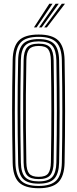

<svg xmlns="http://www.w3.org/2000/svg" viewBox="-20 -990 409 1017"><path d="M184.8 7Q111.5 7 80 -24.5Q48.6 -55.9 47.1 -127.8Q45.6 -205.9 44.9 -273.1Q44.2 -340.4 44.2 -403.7Q44.2 -467 44.9 -532.3Q45.7 -597.7 47.1 -672Q48.6 -744.2 80.1 -775.6Q111.5 -807 184.8 -807Q257.1 -807 288.8 -775.6Q320.5 -744.2 322.1 -672Q323.3 -600.7 324 -533.7Q324.8 -466.7 324.7 -400.8Q324.7 -334.9 324.1 -267.4Q323.5 -199.9 322.1 -127.8Q320.4 -56.1 288.9 -24.6Q257.3 7 184.8 7ZM184.8 -5.1Q249.9 -5.1 278.1 -33.7Q306.3 -62.4 307.6 -128.2Q308.8 -199.2 309.5 -265.4Q310.2 -331.5 310.2 -396.7Q310.2 -461.8 309.6 -529.7Q309 -597.5 307.6 -671.6Q306.3 -738.1 277.8 -766.5Q249.3 -794.9 184.8 -794.9Q117.9 -794.9 90.5 -765.8Q63 -736.7 61.6 -671.6Q60.1 -593.6 59.4 -526.1Q58.7 -458.6 58.7 -395.1Q58.7 -331.6 59.4 -266.4Q60.2 -201.3 61.6 -128.2Q63 -63.2 90.6 -34.1Q118.1 -5.1 184.8 -5.1ZM184.8 -17.1Q126.4 -17.1 101.9 -42.7Q77.3 -68.3 76.1 -128.5Q74.6 -206.5 73.9 -274.1Q73.2 -341.7 73.2 -405.1Q73.2 -468.4 73.9 -533.4Q74.7 -598.3 76.1 -671.3Q77.3 -731.8 101.9 -757.3Q126.5 -782.9 184.8 -782.9Q242.8 -782.9 267.3 -756.9Q291.8 -730.9 293.1 -671.2Q294.5 -590.6 295.1 -522.7Q295.7 -454.8 295.7 -392.3Q295.7 -329.7 295 -265.7Q294.3 -201.7 293.1 -128.6Q291.8 -70 267.7 -43.6Q243.6 -17.1 184.8 -17.1ZM184.8 -29.2Q236.4 -29.2 256.9 -52.6Q277.4 -76 278.6 -129Q280 -210.5 280.6 -277.5Q281.2 -344.5 281.2 -406.1Q281.2 -467.6 280.5 -531.5Q279.8 -595.5 278.6 -670.7Q277.4 -723.2 257.3 -747Q237.1 -770.8 184.8 -770.8Q133.5 -770.8 112.6 -747.9Q91.7 -725.1 90.6 -671.2Q89.1 -597.4 88.4 -531.5Q87.7 -465.6 87.7 -401.8Q87.7 -338.1 88.4 -271.2Q89.2 -204.3 90.6 -128.6Q91.7 -74.3 113.1 -51.8Q134.4 -29.2 184.8 -29.2ZM184.8 -41.3Q141.4 -41.3 123.7 -61.3Q106 -81.2 105.1 -128.9Q103.2 -233.4 102.5 -319.8Q101.9 -406.1 102.7 -490Q103.4 -573.9 105.1 -670.9Q106 -718.7 123.5 -738.7Q141 -758.7 184.8 -758.7Q229.2 -758.7 246.3 -737.9Q263.3 -717.1 264.1 -670.3Q265.5 -586.4 266.1 -519.2Q266.7 -451.9 266.7 -391.5Q266.7 -331 266 -268Q265.3 -205 264.1 -129.6Q263.2 -82.9 246.2 -62.1Q229.2 -41.3 184.8 -41.3ZM184.8 -53.4Q222.3 -53.4 235.5 -71.6Q248.8 -89.9 249.6 -129.9Q251 -210.3 251.6 -275.3Q252.2 -340.3 252.2 -400.6Q252.2 -460.8 251.6 -525.5Q251 -590.2 249.6 -669.8Q248.8 -710.7 235.4 -728.7Q222 -746.6 184.8 -746.6Q149.1 -746.6 134.7 -729.8Q120.4 -712.9 119.6 -670.5Q117.9 -571.7 117.1 -486.5Q116.4 -401.2 117.1 -315.6Q117.7 -230 119.6 -129.3Q120.4 -87.6 134.5 -70.5Q148.6 -53.4 184.8 -53.4ZM159.9 -845 241.3 -970.2H258.2L173.8 -845ZM214.3 -845 307.3 -970.2H324.2L228.4 -845ZM187 -845 274.3 -970.2H291.2L201 -845Z"/></svg>

Font: Big Shoulders Inline Thin
Style: Regular
Weight: 100
Designer: Patric King
Foundry: XO Type Co
Version: Version 2.002